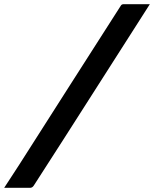

<svg xmlns="http://www.w3.org/2000/svg" viewBox="-51 -770 738 920"><path d="M667 -750Q528 -533 389.5 -315.5Q251 -98 111 119Q104 130 93 130H-31Q-14 103 4.5 75.5Q23 48 40 21Q162 -170 284 -361.5Q406 -553 528 -743Q532 -750 542 -750Z"/></svg>

Font: Recursive Mn Lnr St SmB
Style: Italic
Weight: 600
Italic angle: -15°
Monospace: yes
Version: Version 1.079;hotconv 1.0.112;makeotfexe 2.5.65598; ttfautoh